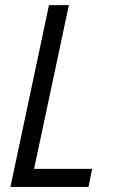

<svg xmlns="http://www.w3.org/2000/svg" viewBox="-20 -734 446 754"><path d="M21 0 172.4 -713.9H250.5L113.8 -70.8H341.8L327.6 0Z"/></svg>

Font: Open Sans SemiCondensed
Style: Italic
Weight: 400
Width: 4
Italic angle: -12°
Designer: Monotype Design Team
Foundry: Monotype Imaging Inc.
Version: Version 3.000